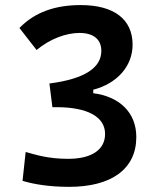

<svg xmlns="http://www.w3.org/2000/svg" viewBox="-20 -723 626 753"><path d="M251 9.8C418.9 9.8 514.6 -61.5 514.6 -185.5C514.6 -283.2 446.8 -344.7 345.7 -357.4V-371.1C437.5 -395 500 -461.9 500 -547.9C500 -647.5 426.8 -703.1 296.9 -703.1C197.8 -703.1 117.7 -676.3 56.2 -613.3L123.5 -526.9C176.8 -571.3 240.2 -593.8 291.5 -593.8C347.7 -593.8 377.4 -567.9 377.4 -523.4C377.4 -460 317.4 -414.1 173.8 -395.5L185.5 -302.7H201.2C322.8 -302.7 392.1 -265.1 392.1 -197.8C392.1 -135.7 339.4 -100.1 247.1 -100.1C168.9 -100.1 121.6 -115.7 80.6 -127L68.4 -13.7C115.7 0.5 177.2 9.8 251 9.8Z"/></svg>

Font: Cascadia Code NF SemiBold
Style: Regular
Weight: 600
Monospace: yes
Designer: Aaron Bell
Foundry: Saja Typeworks
Version: Version 2404.023